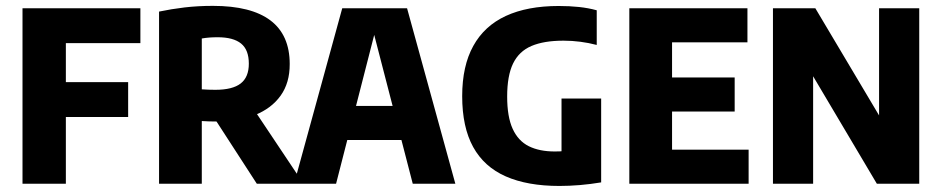

<svg xmlns="http://www.w3.org/2000/svg" viewBox="-20 -623 3193 651"><path d="M56.3 0V-595H456V-476.7H203.3V0ZM161.1 -226.2V-344.6H414.5V-226.2Z M519.3 0V-583.7Q560.8 -592.4 605.8 -597.8Q650.9 -603.1 701.9 -603.1Q831.5 -603.1 896.9 -553.8Q962.3 -504.4 962.3 -406Q962.6 -342.2 931.5 -298.7Q900.3 -255.2 844.6 -233.1Q788.9 -211 715.5 -211Q701.6 -211 688.9 -211.4Q676.1 -211.8 664.2 -212.6V0ZM850.8 0 674.9 -271.6H827.7L1009.1 0ZM710 -318.5Q768.5 -318.5 796.1 -340Q823.7 -361.5 823.7 -407.1Q823.7 -454 797.5 -475.3Q771.2 -496.7 718.1 -496.7Q702.6 -496.7 689.6 -495.7Q676.7 -494.7 664.2 -492.5V-320.1Q677.5 -319.3 687.3 -318.9Q697.1 -318.5 710 -318.5Z M977.1 0 1140.4 -595H1360.2L1523.9 0H1379.5L1241.7 -532.2H1255.9L1119.5 0ZM1083 -148.3 1110.3 -263.9H1389L1417 -148.3Z M1876.9 7.5Q1768.3 7.5 1694.9 -24.9Q1621.5 -57.2 1584.3 -124.6Q1547.1 -192 1547.1 -297Q1547.1 -399.3 1584.7 -467.2Q1622.2 -535.2 1695.2 -569Q1768.2 -602.7 1874.1 -602.7Q1911.3 -602.7 1943.2 -599.3Q1975.1 -595.9 2003.3 -588.1V-470.6Q1975.9 -477.8 1947.8 -481.4Q1919.8 -485.1 1890.6 -485.1Q1824.2 -485.1 1782 -467.1Q1739.9 -449.2 1719.7 -407.8Q1699.6 -366.4 1699.6 -295.6Q1699.6 -226.9 1718.3 -186.1Q1737 -145.2 1772.9 -127.3Q1808.8 -109.4 1860.8 -109.4Q1877.9 -109.4 1895.3 -110.8Q1912.8 -112.2 1926.5 -113.9L1883.9 -80.4V-289H2018.3V-4.6Q1982.6 1.4 1946.2 4.5Q1909.8 7.5 1876.9 7.5Z M2113.8 0V-595H2514.3V-479.5H2258.7V-115.5H2518.3V0ZM2218.6 -244.8V-360.3H2471V-244.8Z M2600.8 0V-595H2744.5L2983 -194H2960.6V-595H3096.8V0H2953.1L2715.3 -401H2737V0Z"/></svg>

Font: Encode Sans SC Condensed Thin
Style: Regular
Weight: 100
Width: 3
Designer: Multiple Designers
Foundry: Impallari Type
Version: Version 3.002